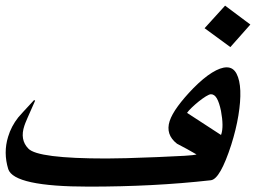

<svg xmlns="http://www.w3.org/2000/svg" viewBox="-54 -721 982 690"><path d="M741.2 -238.3Q750.5 -266.6 740.2 -322.3Q733.9 -352.5 725.3 -367.4Q716.8 -382.3 704.1 -382.3Q698.2 -382.3 686 -374.8Q673.8 -367.2 660.6 -356.7Q647.5 -346.2 635.5 -334.7Q623.5 -323.2 618.2 -315.4Q679.2 -275.4 739.7 -236.3Q741.2 -237.3 741.2 -238.3ZM845.7 -632.8 773.9 -551.8 681.2 -619.6 754.9 -700.7ZM776.9 -200.2Q757.3 -139.6 739 -107.4Q720.7 -75.2 703.6 -73.2Q599.1 -61.5 490.7 -55.9Q382.3 -50.3 265.6 -50.3Q-3.9 -50.3 -24.4 -113.3Q-42.5 -172.4 -24.9 -229.5Q-13.7 -267.1 11.7 -299.3Q14.6 -303.2 29.1 -318.8Q43.5 -334.5 68.4 -361.3L72.3 -359.4Q54.7 -319.8 44.9 -297.4Q35.2 -274.9 33.7 -269.5Q16.6 -218.8 47.9 -187Q81.5 -151.4 328.6 -151.4Q357.9 -151.4 401.4 -152.6Q444.8 -153.8 504.4 -156.2L516.6 -156.7Q576.2 -159.2 609.4 -161.1Q642.6 -163.1 652.3 -166Q635.3 -175.8 617.9 -185.5Q600.6 -195.3 582 -204.6Q540 -237.3 555.7 -286.1Q563.5 -309.6 585.4 -339.6Q607.4 -369.6 640.1 -403.3Q677.2 -440.9 708 -460Q738.8 -479 760.7 -479Q784.2 -479 796.1 -456.1Q808.1 -433.1 809.6 -394.8Q811 -356.4 802.7 -305.9Q794.4 -255.4 776.9 -200.2Z"/></svg>

Font: XB Khoramshahr
Style: Italic
Weight: 400
Italic angle: -12°
Designer: Behnam
Foundry: Irmug
Version: Version 8.005 2009